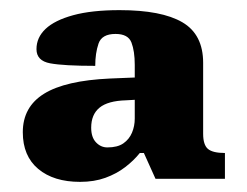

<svg xmlns="http://www.w3.org/2000/svg" viewBox="-20 -739 488 379"><path d="M138 -380Q86 -380 55.5 -405.5Q25 -431 25 -478Q25 -528 67 -554Q109 -580 197 -584L246 -586V-611Q246 -638 239.5 -655Q233 -672 208 -672Q181 -672 174.5 -653Q168 -634 168 -609Q106 -609 79 -614Q52 -619 52 -642Q52 -665 70 -682Q88 -699 124.5 -709Q161 -719 216 -719Q299 -719 340 -695Q381 -671 381 -615V-475Q381 -453 390.5 -445Q400 -437 424 -437V-386H287L264 -437H256Q244 -422 227 -409Q210 -396 188 -388Q166 -380 138 -380ZM192 -448Q212 -448 223.5 -456Q235 -464 240.5 -477Q246 -490 246 -505V-542L229 -541Q193 -540 176.5 -526.5Q160 -513 160 -487Q160 -468 169.5 -458Q179 -448 192 -448Z"/></svg>

Font: Noto Serif Tibetan Black
Style: Regular
Weight: 900
Version: Version 2.103